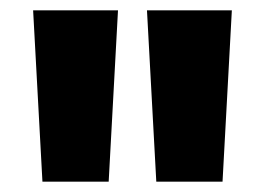

<svg xmlns="http://www.w3.org/2000/svg" viewBox="-20 -720 512 371"><path d="M62 -369 44 -700H208L190 -369ZM282 -369 264 -700H428L410 -369Z"/></svg>

Font: Geologica ExtraBold
Style: Regular
Weight: 800
Designer: Sindre Bremnes, Frode Helland
Foundry: Monokrom Skriftforlag AS
Version: Version 1.010;gftools[0.9.28]